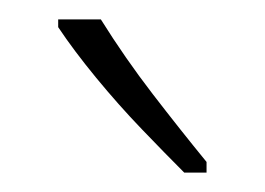

<svg xmlns="http://www.w3.org/2000/svg" viewBox="-20 -784 273 198"><path d="M84 -764Q109 -724 137.5 -687Q166 -650 193 -617V-606H170Q151 -625 126.5 -650.5Q102 -676 79 -704Q56 -732 40 -756V-764Z"/></svg>

Font: Noto Sans Gujarati UI ExtraCondensed ExtraLight
Style: Regular
Weight: 200
Width: 2
Designer: Jelle Bosma - Monotype Design Team, Universal Thirst
Foundry: Monotype Imaging Inc.
Version: Version 2.106; ttfautohint (v1.8.4.7-5d5b)